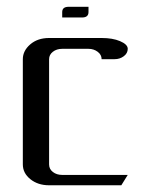

<svg xmlns="http://www.w3.org/2000/svg" viewBox="-20 -551 448 571"><path d="M165 -499V-515.1Q165 -530.8 184.1 -530.8H243.2V-515.1Q243.2 -499 224.1 -499ZM47.9 -62V-375Q47.9 -399.9 69.8 -418.9Q91.8 -438 126 -438H282.2Q314.9 -438 336.9 -428.7Q359.9 -418.9 359.9 -405.8Q359.9 -392.6 348.1 -383.8Q336.4 -375 320.8 -375H282.2Q282.2 -388.2 270.5 -397Q258.8 -405.8 243.2 -405.8H165Q148.4 -405.8 137.2 -397Q126 -388.2 126 -375V-62Q126 -48.3 137.2 -39.6Q148.4 -30.8 165 -30.8H359.9L340.8 0H126Q92.8 0 70.3 -18.1Q47.9 -36.1 47.9 -62Z"/></svg>

Font: Hhenum
Style: Regular
Weight: 400
Designer: T. Christopher White
Version: Version 1.0